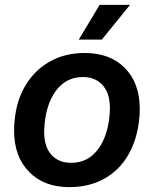

<svg xmlns="http://www.w3.org/2000/svg" viewBox="-20 -760 633 790"><path d="M38 -222Q38 -248 40 -262Q47 -345 84.5 -408Q122 -471 184.5 -506.5Q247 -542 329 -542Q433 -542 494 -480Q555 -418 555 -312Q555 -286 553 -272Q545 -188 508.5 -124Q472 -60 409.5 -25Q347 10 265 10Q161 10 99.5 -53Q38 -116 38 -222ZM432 -303Q435 -370 405 -406.5Q375 -443 321 -443Q251 -443 209 -385Q167 -327 162 -229Q159 -162 189 -126Q219 -90 273 -90Q343 -90 385 -148Q427 -206 432 -303ZM390 -740H515L399 -597H304Z"/></svg>

Font: Mona Sans SemiBold
Style: Italic
Weight: 600
Italic angle: -11.7°
Designer: Deni Anggara
Foundry: GitHub
Version: Version 2.000